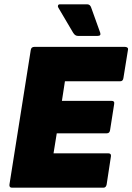

<svg xmlns="http://www.w3.org/2000/svg" viewBox="-20 -873 616 893"><path d="M36 0Q22 0 24 -15L123 -640Q125 -655 140 -655H561Q568 -655 572.5 -651.5Q577 -648 575 -640L554 -510Q552 -495 539 -495H282L268 -404H498Q514 -404 511 -389L492 -268Q490 -253 477 -253H244L229 -160H483Q498 -160 496 -146L476 -15Q473 0 461 0ZM342 -706Q329 -706 320 -721L251 -838Q248 -843 250 -848Q252 -853 259 -853H385Q399 -853 404 -838L446 -721Q451 -706 434 -706Z"/></svg>

Font: Sofia Sans ExtraBlack
Style: Italic
Weight: 1000
Italic angle: -9°
Designer: Botio Nikoltchev, Ani Petrova
Foundry: lettersoup
Version: Version 4.100; ttfautohint (v1.8.4.7-5d5b)